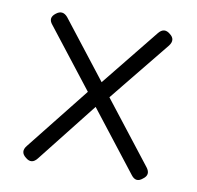

<svg xmlns="http://www.w3.org/2000/svg" viewBox="-60 -535 615 598"><g transform="rotate(10 247.0 -236.5)"><path d="M95 -12Q78 10 58 -7Q37 -23 54 -44L212 -243L67 -429Q50 -449 71 -465Q91 -481 108 -461L249 -280L395 -461Q412 -482 432 -465Q452 -450 436 -429L281 -238L433 -43Q449 -22 428 -7Q408 10 392 -11L244 -201Z"/></g></svg>

Font: Jura
Style: Regular
Weight: 400
Designer: Daniel Johnson, Alexei Vanyashin
Foundry: Daniel Johnson
Version: Version 5.103